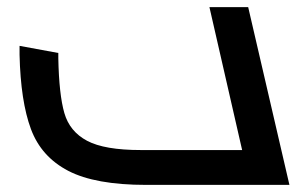

<svg xmlns="http://www.w3.org/2000/svg" viewBox="-20 -520 851 540"><path d="M794 0H391Q248 0 172 -39.5Q96 -79 67 -157Q38 -235 35 -366V-391L144 -371V-356Q146 -254 161 -202Q176 -150 225 -124Q274 -98 376 -98H661L569 -500H678Z"/></svg>

Font: Cairo SemiBold
Style: Italic
Weight: 600
Italic angle: -13°
Designer: Mohamed Gaber, Accademia di Belle Arti di Urbino and others
Foundry: Kief Type Foundry, Accademia di Belle Arti di Urbino and others
Version: Version 3.011